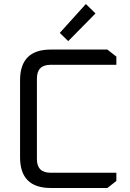

<svg xmlns="http://www.w3.org/2000/svg" viewBox="-20 -937 650 957"><path d="M80 -153V-537Q80 -690 233 -690H515L560 -655V-614H232Q164 -614 164 -546V-144Q164 -76 232 -76H560V-35L515 0H233Q80 0 80 -153ZM278 -773 408 -917 456 -870 320 -732Z"/></svg>

Font: Oxanium ExtraLight
Style: Regular
Weight: 400
Version: Version 2.000